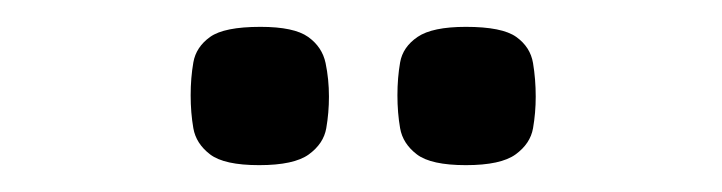

<svg xmlns="http://www.w3.org/2000/svg" viewBox="-20 -685 538 143"><path d="M327 -562Q301 -562 290.5 -570Q280 -578 278 -589.5Q276 -601 276 -614Q276 -627 278 -638.5Q280 -650 291 -657.5Q302 -665 327 -665Q354 -665 364.5 -657.5Q375 -650 377 -638Q379 -626 379 -613Q379 -601 377 -589.5Q375 -578 364 -570Q353 -562 327 -562ZM173 -562Q147 -562 136.5 -570Q126 -578 124 -589.5Q122 -601 122 -614Q122 -627 124 -638.5Q126 -650 136.5 -657.5Q147 -665 174 -665Q199 -665 209.5 -657.5Q220 -650 222.5 -638Q225 -626 225 -613Q225 -601 223 -589.5Q221 -578 210 -570Q199 -562 173 -562Z"/></svg>

Font: Fredoka Expanded
Style: Regular
Weight: 400
Width: 7
Designer: Ben Nathan
Foundry: Milena B. Brandão, Ben Nathan
Version: Version 2.001